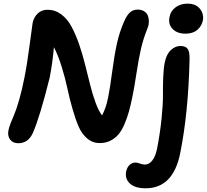

<svg xmlns="http://www.w3.org/2000/svg" viewBox="-20 -763 1123 1043"><path d="M987.8 -580.1Q941.9 -580.1 917.2 -606.2Q892.6 -632.3 900.9 -670.9Q907.2 -704.1 934.3 -723.6Q961.4 -743.2 998 -743.2Q1044.4 -743.2 1066.4 -714.8Q1088.4 -686.5 1082 -651.9Q1076.2 -622.1 1052.2 -601.1Q1028.3 -580.1 987.8 -580.1ZM79.1 15.1Q49.8 15.1 34.9 -4.9Q20 -24.9 25.9 -55.2Q28.8 -71.3 38.1 -94.7Q47.4 -118.2 58.1 -143.1Q68.8 -168 84.2 -220.9Q99.6 -273.9 112.8 -341.8Q126.5 -409.2 141.1 -519.8Q155.8 -630.4 157.2 -638.2Q163.6 -669.4 184.8 -689.7Q206.1 -710 237.8 -710Q279.3 -710 313 -684.8Q346.7 -659.7 369.1 -617.2Q391.6 -574.7 409.7 -522.7Q427.7 -470.7 442.1 -412.8Q456.5 -355 469.5 -303.2Q482.4 -251.5 499 -205.8Q515.6 -160.2 534.2 -136.2Q554.7 -172.4 566.9 -231Q577.6 -283.7 589.4 -373Q601.1 -462.4 615.2 -526.6Q629.4 -590.8 655.8 -649.9Q670.4 -682.6 687.5 -696.8Q704.6 -710.9 727.1 -710.9Q749 -710.9 763.7 -701.4Q778.3 -691.9 783.7 -676.8Q789.1 -661.6 788.8 -644.5Q788.6 -627.4 782.2 -611.8Q758.8 -553.7 746.3 -500.2Q733.9 -446.8 721.7 -367.2Q709.5 -287.6 700.2 -242.2Q690.4 -193.4 680.7 -158.2Q670.9 -123 656.2 -88.6Q641.6 -54.2 623.5 -33Q605.5 -11.7 579.8 1.2Q554.2 14.2 522 14.2Q482.4 14.2 453.1 -11.2Q423.8 -36.6 406.7 -76.4Q389.6 -116.2 373.5 -172.6Q357.4 -229 345.9 -283.2Q334.5 -337.4 315.2 -399.9Q295.9 -462.4 272.9 -506.8Q265.6 -422.9 250 -341.8Q196.8 -127.9 158.2 -40Q132.8 15.1 79.1 15.1ZM771 259.8Q713.4 259.8 685.8 234.1Q658.2 208.5 665 169.9Q669.9 146 683.8 133.1Q697.8 120.1 716.8 120.1Q725.6 120.1 740.2 125.5Q754.9 130.9 767.1 130.9Q790 130.9 807.4 108.6Q824.7 86.4 833 45.9Q850.1 -42 857.9 -121.1Q865.7 -200.2 865.2 -246.1Q864.7 -292 866.5 -340.8Q868.2 -389.6 875 -423.8Q884.3 -468.8 908.2 -491Q932.1 -513.2 960 -513.2Q987.3 -513.2 998.8 -498.5Q1010.3 -483.9 1009.8 -442.9Q1003.4 -151.9 959 68.8Q920.9 259.8 771 259.8Z"/></svg>

Font: Shantell Sans Normal
Style: Italic
Weight: 600
Italic angle: -11.31°
Designer: Stephen Nixon, Anya Danilova, Shantell Martin
Foundry: Arrow Type
Version: Version 1.006;[559af2be0]